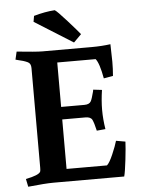

<svg xmlns="http://www.w3.org/2000/svg" viewBox="-58 -892 699 947"><g transform="rotate(-5 291.5 -419.0)"><path d="M508 -656 510 -569Q510 -534 507 -499L461 -491Q447 -568 429 -589H239V-369H354Q379 -369 387 -384Q393 -395 402 -430L404 -440L447 -435Q439 -382 439 -336.5Q439 -291 447 -241L404 -237Q395 -276 387.5 -291.5Q380 -307 354 -307H239V-62H439Q452 -73 469.5 -113.5Q487 -154 494 -179L540 -171Q539 -142 532 -81.5Q525 -21 519 0H170Q129 0 43 9L35 -30Q100 -43 108 -60Q110 -65 110 -79V-573Q110 -596 94 -603Q75 -612 46 -618L35 -621L44 -660Q140 -650 170 -650H416Q464 -650 508 -656ZM140 -799 145 -828Q201 -844 249 -847Q260 -841 307 -788.5Q354 -736 368 -718L330 -680Z"/></g></svg>

Font: Buenard
Style: Bold
Weight: 700
Foundry: FontFuror
Version: Version 1.002 2011